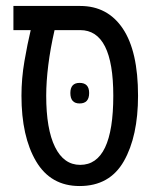

<svg xmlns="http://www.w3.org/2000/svg" viewBox="-20 -612 523 644"><path d="M443 -291Q443 -440 392 -516Q341 -592 249 -592H25V-511H83Q72 -465 62 -407Q52 -349 52 -291Q52 -154 101 -71Q150 12 247 12Q348 12 395.5 -71.5Q443 -155 443 -291ZM135 -291Q135 -338 142 -394Q149 -450 163 -511H249Q360 -511 360 -291Q360 -59 249 -59Q194 -59 164.5 -119Q135 -179 135 -291ZM247 -265Q279 -265 279 -300Q279 -334 247 -334Q216 -334 216 -300Q216 -265 247 -265Z"/></svg>

Font: Noto Sans Hebrew Extra Condensed
Style: Regular
Weight: 400
Width: 2
Designer: Monotype Design Team
Foundry: Monotype Imaging Inc.
Version: 1.000